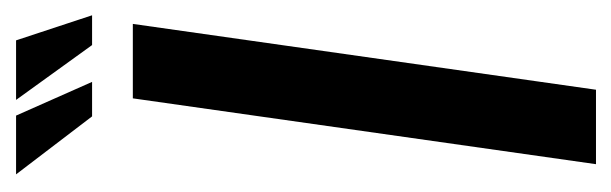

<svg xmlns="http://www.w3.org/2000/svg" viewBox="-288 -492 780 245"><g transform="rotate(-90 102.5 -370.0)"><path d="M15 0 99 -591H194L110 0ZM205 -643H167L97 -740H173ZM120 -643H76L2 -740H77Z"/></g></svg>

Font: Alumni Sans SemiBold
Style: Italic
Weight: 600
Italic angle: -8°
Version: Version 1.016